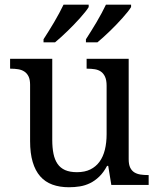

<svg xmlns="http://www.w3.org/2000/svg" viewBox="-20 -786 675 816"><path d="M526.9 -108.9Q526.9 -86.9 533.4 -73.5Q540 -60.1 551.3 -53.2Q562.5 -46.4 577.4 -44.2Q592.3 -42 608.9 -42H611.8V0H453.1L439.9 -81.1H435.1Q419.9 -52.7 401.6 -35.2Q383.3 -17.6 362.8 -7.6Q342.3 2.4 319.8 6.1Q297.4 9.8 272.9 9.8Q233.4 9.8 202.6 -1.5Q171.9 -12.7 150.9 -36.6Q129.9 -60.5 118.9 -97.7Q107.9 -134.8 107.9 -186V-425.8Q107.9 -447.8 101.3 -461.2Q94.7 -474.6 83.5 -481.9Q72.3 -489.3 57.4 -491.7Q42.5 -494.1 25.9 -494.1H22.9V-536.1H202.1V-190.9Q202.1 -158.2 207.3 -132.8Q212.4 -107.4 224.4 -89.8Q236.3 -72.3 256.6 -63.2Q276.9 -54.2 307.1 -54.2Q340.3 -54.2 364 -65.9Q387.7 -77.6 403.1 -98.9Q418.5 -120.1 425.8 -149.9Q433.1 -179.7 433.1 -215.8V-421.9Q433.1 -445.3 426.5 -459.7Q419.9 -474.1 408.9 -481.7Q397.9 -489.3 383.1 -491.7Q368.2 -494.1 351.1 -494.1H348.1V-536.1H526.9ZM165 -606V-619.1Q175.3 -635.3 187 -653.8Q198.7 -672.4 210.2 -691.9Q221.7 -711.4 231.9 -730.5Q242.2 -749.5 250 -766.1H356.9V-755.9Q351.6 -747.1 342 -735.1Q332.5 -723.1 320.3 -709.5Q308.1 -695.8 294.2 -681.4Q280.3 -667 266.1 -653.3Q252 -639.6 238.5 -627.4Q225.1 -615.2 213.9 -606ZM345.2 -606V-619.1Q355.5 -635.3 367.2 -653.8Q378.9 -672.4 390.4 -691.9Q401.9 -711.4 412.1 -730.5Q422.4 -749.5 430.2 -766.1H537.1V-755.9Q531.7 -747.1 522.2 -735.1Q512.7 -723.1 500.5 -709.5Q488.3 -695.8 474.4 -681.4Q460.4 -667 446.3 -653.3Q432.1 -639.6 418.7 -627.4Q405.3 -615.2 394 -606Z"/></svg>

Font: Droid Serif
Style: Regular
Weight: 400
Designer: Monotype Design team
Foundry: Monotype Imaging Inc.
Version: Version 1.03